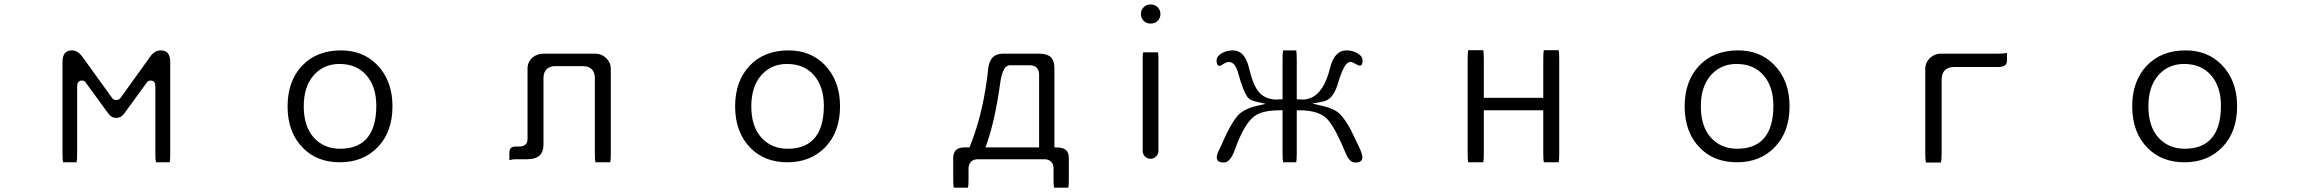

<svg xmlns="http://www.w3.org/2000/svg" viewBox="-20 -714 10283 858"><path d="M738.3 11.2Q740.7 1 740.7 -26.4V-436.5Q740.7 -465.8 728 -478.5Q717.8 -488.8 697.3 -488.8Q670.4 -488.8 649.9 -459L520 -278.3Q516.6 -273.4 513.7 -271.5Q508.3 -267.1 499 -267.1Q492.2 -267.1 487.3 -270L483.4 -272.9Q481 -275.9 478 -280.3L349.1 -459Q327.6 -488.8 301.8 -488.8Q281.7 -488.8 272 -478.5Q259.3 -466.3 259.3 -436.5V-26.4Q259.3 1 261.7 11.2H322.3Q324.7 1 324.7 -26.4V-326.2Q324.7 -342.3 331.1 -348.6Q336.4 -354 345.7 -354Q355 -354 360.8 -348.6Q363.8 -345.2 367.2 -339.4L464.4 -206.1Q478 -187 499.5 -187Q521 -187 534.7 -206.1L631.8 -339.4Q637.2 -348.1 641.8 -351.1Q646.5 -354 653.3 -354Q664.6 -354 669.9 -346.2Q674.3 -340.3 674.3 -326.2V-26.4Q674.3 1 676.8 11.2Z M1497.1 -428.2Q1573.2 -428.2 1617.4 -377.7Q1661.6 -327.1 1661.6 -241.2Q1661.6 -137.7 1613.8 -89.8Q1573.2 -49.3 1500 -49.3Q1427.2 -49.3 1381.8 -99.6Q1337.4 -149.4 1337.4 -239.3Q1337.4 -326.2 1381.3 -377L1389.2 -385.3Q1432.1 -428.2 1497.1 -428.2ZM1503.9 -488.8Q1395 -488.8 1330.1 -420.4Q1265.1 -351.6 1265.1 -238.8Q1265.1 -121.1 1335 -51.8Q1397.5 11.2 1499 11.2Q1603 11.2 1668.5 -56.9Q1733.9 -125 1733.9 -239.3Q1733.9 -355.5 1663.1 -426.3Q1600.6 -488.8 1503.9 -488.8Z M2707 11.2Q2709.5 0.5 2709.5 -27.3V-407.2Q2709.5 -434.1 2689 -454.1Q2668.5 -474.1 2639.6 -474.1H2408.2Q2380.9 -474.1 2359.4 -457Q2337.4 -437.5 2337.4 -407.2V-92.8Q2337.4 -77.6 2328.4 -68.6Q2319.3 -59.6 2302.2 -59.1H2301.8H2285.2Q2269.5 -59.1 2262.9 -52.5Q2256.3 -45.9 2256.3 -30.8V1.5Q2269.5 -2.4 2286.1 -2.4H2335Q2374.5 -2.4 2392.6 -20.5Q2408.7 -36.6 2408.7 -68.4V-366.2V-366.7Q2409.2 -391.1 2422.6 -404.5Q2436 -418 2459.5 -418.5H2460H2586.9H2587.4Q2610.8 -418 2624.3 -404.5Q2637.7 -391.1 2638.2 -366.7V-366.2V-27.3Q2638.2 0.5 2640.6 11.2Z M3497.1 -428.2Q3573.2 -428.2 3617.4 -377.7Q3661.6 -327.1 3661.6 -241.2Q3661.6 -137.7 3613.8 -89.8Q3573.2 -49.3 3500 -49.3Q3427.2 -49.3 3381.8 -99.6Q3337.4 -149.4 3337.4 -239.3Q3337.4 -326.2 3381.3 -377L3389.2 -385.3Q3432.1 -428.2 3497.1 -428.2ZM3503.9 -488.8Q3395 -488.8 3330.1 -420.4Q3265.1 -351.6 3265.1 -238.8Q3265.1 -121.1 3335 -51.8Q3397.5 11.2 3499 11.2Q3603 11.2 3668.5 -56.9Q3733.9 -125 3733.9 -239.3Q3733.9 -355.5 3663.1 -426.3Q3600.6 -488.8 3503.9 -488.8Z M4623.5 -55.2H4383.8L4388.7 -68.8Q4427.2 -178.2 4449.7 -343.3Q4458.5 -406.7 4480.5 -418.9Q4485.8 -421.9 4491.7 -422.4H4492.2H4583H4583.5Q4602.1 -421.9 4612.5 -411.4Q4623 -400.9 4623.5 -382.3V-381.8ZM4753.9 124.5Q4756.3 114.7 4756.3 89.8V-4.9V-5.4Q4756.3 -6.8 4756.3 -8.3Q4756.3 -30.8 4745.1 -42Q4731.9 -55.2 4702.1 -55.2H4691.9V-411.1Q4691.9 -442.4 4676.3 -458Q4660.6 -473.6 4626 -474.1H4461.9Q4432.6 -474.1 4416.5 -458Q4401.9 -443.4 4397 -414.6Q4377 -216.3 4314.9 -61.5L4312.5 -55.2H4290Q4263.7 -55.2 4251.7 -43.2Q4239.7 -31.2 4239.7 -6.8Q4239.7 -5.9 4239.7 -4.9V89.8Q4239.7 114.7 4242.2 124.5H4305.7Q4308.1 114.7 4308.1 89.8V39.1V38.6Q4308.6 19.5 4319.3 8.8Q4330.1 -2 4349.1 -2.4H4349.6H4647.5H4647.9Q4666.5 -2 4677.2 8.8Q4688 19.5 4688 39.1V89.8Q4688 114.7 4690.4 124.5Z M5088.4 -480Q5086.4 -473.6 5086.4 -458V-39.1Q5086.4 -24.9 5096.7 -14.6Q5106.9 -4.4 5121.1 -4.4Q5135.7 -4.4 5146.2 -14.9Q5156.7 -25.4 5156.7 -39.1V-458Q5156.7 -472.2 5154.8 -480ZM5119.1 -608.9H5125Q5141.1 -608.9 5153.3 -621.1Q5165.5 -633.3 5165.5 -649.4V-653.3Q5165.5 -669.4 5153.3 -681.6Q5141.1 -693.8 5125 -693.8H5119.1Q5103 -693.8 5090.8 -681.6Q5078.6 -669.4 5078.6 -653.3V-649.4Q5078.6 -633.3 5090.8 -621.1Q5103 -608.9 5119.1 -608.9Z M5713.9 -488.8Q5711.4 -477.5 5711.4 -448.2V-270H5697.8Q5689.9 -269 5685.3 -269Q5680.7 -269 5675 -269.3Q5669.4 -269.5 5660.9 -271.2Q5652.3 -272.9 5644.5 -275.9Q5624.5 -283.2 5610.8 -296.9Q5581.1 -326.2 5561.5 -410.2Q5546.9 -470.7 5512.7 -484.4Q5502.4 -488.8 5487.1 -488.8Q5471.7 -488.8 5457 -483.9Q5442.4 -479 5430.2 -469.7L5426.8 -466.3Q5416.5 -456.1 5416.5 -443.4Q5416.5 -423.8 5425.8 -420.4Q5427.7 -419.4 5431.2 -419.4Q5435.5 -420.9 5442.4 -425.3Q5460 -437 5471.7 -437Q5500 -437 5513.7 -385.3Q5536.6 -302.2 5557.6 -276.4Q5567.4 -266.1 5593.3 -259.8L5635.7 -250L5593.3 -240.2Q5535.2 -226.1 5508.8 -194.8Q5481.4 -161.6 5451.7 -96.2L5432.1 -52.7Q5417.5 -25.9 5417.5 -11.7Q5417.5 -0.5 5422.9 4.9Q5430.2 12.2 5449.2 12.2Q5478 12.2 5498 -44.4Q5539.1 -159.7 5584.5 -193.8Q5618.7 -221.2 5701.2 -221.2H5711.4V-29.3Q5711.4 0 5713.9 11.2H5772.5Q5774.9 0 5774.9 -29.3V-221.2H5785.2Q5878.9 -221.2 5915 -177.7Q5949.2 -137.2 5992.7 -31.2Q6002 -8.8 6012.5 1.7Q6022.9 12.2 6036.1 12.2Q6059.1 12.2 6065.4 1Q6067.9 -3.9 6067.9 -11.7Q6067.9 -25.9 6054.2 -55.2L6018.1 -130.4Q5991.7 -180.7 5967.8 -204.3Q5943.8 -228 5892.1 -240.2L5843.8 -251L5892.6 -260.3Q5934.6 -267.6 5956.1 -332Q5968.3 -374.5 5978.5 -397.2Q5988.8 -419.9 5997.3 -428.5Q6005.9 -437 6014.6 -437Q6019 -437 6023.4 -435.5Q6027.8 -433.6 6033.2 -430.7Q6038.6 -427.7 6043.9 -425.3Q6052.7 -420.9 6054.7 -420.4Q6061 -420.4 6064 -423.3Q6068.8 -428.7 6068.8 -443.4Q6068.8 -457.5 6059.6 -465.8Q6033.2 -488.8 5998 -488.8Q5962.4 -488.8 5941.9 -456.1Q5930.7 -438 5923.8 -410.6Q5896 -296.9 5832.5 -274.4Q5816.9 -269 5800.3 -269Q5793.9 -269 5787.6 -270H5774.9V-448.2Q5774.9 -477.5 5772.5 -488.8Z M6878.9 -489.7Q6876.5 -478.5 6876.5 -449.2V-276.9H6610.8V-449.2Q6610.8 -478.5 6608.4 -489.7H6541Q6538.6 -478.5 6538.6 -449.2V-28.3Q6538.6 0.5 6541 11.2H6608.4Q6610.8 0.5 6610.8 -28.3V-221.2H6876.5V-28.3Q6876.5 0.5 6878.9 11.2H6945.3Q6947.8 0.5 6947.8 -28.3V-449.2Q6947.8 -478.5 6945.3 -489.7Z M7740.2 -428.2Q7816.4 -428.2 7860.6 -377.7Q7904.8 -327.1 7904.8 -241.2Q7904.8 -137.7 7856.9 -89.8Q7816.4 -49.3 7743.2 -49.3Q7670.4 -49.3 7625 -99.6Q7580.6 -149.4 7580.6 -239.3Q7580.6 -326.2 7624.5 -377L7632.3 -385.3Q7675.3 -428.2 7740.2 -428.2ZM7747.1 -488.8Q7638.2 -488.8 7573.2 -420.4Q7508.3 -351.6 7508.3 -238.8Q7508.3 -121.1 7578.1 -51.8Q7640.6 11.2 7742.2 11.2Q7846.2 11.2 7911.6 -56.9Q7977.1 -125 7977.1 -239.3Q7977.1 -355.5 7906.2 -426.3Q7843.8 -488.8 7747.1 -488.8Z M8948.7 -477.5Q8933.6 -474.1 8909.2 -474.1H8652.3Q8624 -474.1 8602.5 -452.6Q8583.5 -433.6 8583.5 -405.3V-30.3Q8583.5 0.5 8586.4 12.2H8653.8Q8656.7 0.5 8656.7 -30.3V-358.4Q8656.7 -385.7 8671.1 -400.1Q8685.5 -414.6 8712.9 -414.6H8909.2Q8932.6 -414.6 8941.9 -423.8Q8948.7 -430.7 8948.7 -444.3Z M9740.2 -428.2Q9816.4 -428.2 9860.6 -377.7Q9904.8 -327.1 9904.8 -241.2Q9904.8 -137.7 9856.9 -89.8Q9816.4 -49.3 9743.2 -49.3Q9670.4 -49.3 9625 -99.6Q9580.6 -149.4 9580.6 -239.3Q9580.6 -326.2 9624.5 -377L9632.3 -385.3Q9675.3 -428.2 9740.2 -428.2ZM9747.1 -488.8Q9638.2 -488.8 9573.2 -420.4Q9508.3 -351.6 9508.3 -238.8Q9508.3 -121.1 9578.1 -51.8Q9640.6 11.2 9742.2 11.2Q9846.2 11.2 9911.6 -56.9Q9977.1 -125 9977.1 -239.3Q9977.1 -355.5 9906.2 -426.3Q9843.8 -488.8 9747.1 -488.8Z"/></svg>

Font: YuPearl-ExtraLight
Style: ExtraLight
Weight: 200
Designer: Max Yao
Foundry: Max-Everyday
Version: Version 1.011; ttfautohint (v1.8.3)